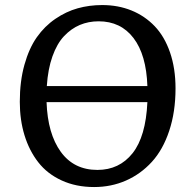

<svg xmlns="http://www.w3.org/2000/svg" viewBox="-20 -735 757 767"><path d="M59.1 -328.1Q59.1 -410.2 77.6 -476.3Q96.2 -542.5 127.2 -586.4Q158.2 -630.4 201.2 -659.7Q244.1 -689 290.5 -701.9Q336.9 -714.8 388.2 -714.8Q452.1 -714.8 505.4 -693.1Q558.6 -671.4 597.9 -630.4Q637.2 -589.4 659.2 -525.6Q681.2 -461.9 681.2 -381.8Q681.2 -288.1 656 -212.4Q630.9 -136.7 586.4 -88.1Q542 -39.6 483.2 -13.7Q424.3 12.2 356 12.2Q283.7 12.2 226.3 -14.2Q168.9 -40.5 132.8 -86.9Q96.7 -133.3 77.9 -194.6Q59.1 -255.9 59.1 -328.1ZM374 -649.9Q333.5 -649.9 298.8 -635.3Q264.2 -620.6 235.8 -590.6Q207.5 -560.5 189.5 -509.8Q171.4 -459 167 -391.1H568.8Q564.5 -516.1 513.4 -583Q462.4 -649.9 374 -649.9ZM369.1 -56.2Q456.5 -56.2 509.5 -122.8Q562.5 -189.5 568.8 -327.1H166Q170.4 -200.7 222.9 -128.4Q275.4 -56.2 369.1 -56.2Z"/></svg>

Font: Literata Book Medium
Style: Italic
Weight: 500
Italic angle: -3°
Designer: Latin by Veronika Burian and Jose Scaglione. Greek by Irene Vlachou. Cyrillic by Vera Evstafieva
Foundry: TypeTogether
Version: Version 1.003;PS 001.003;hotconv 1.0.88;makeotf.lib2.5.64775